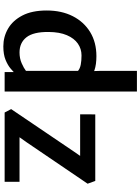

<svg xmlns="http://www.w3.org/2000/svg" viewBox="139 -992 861 1180"><g transform="rotate(90 570.0 -402.5)"><path d="M423.5 0V-72.5L416 -77V-465.5L420 -468.5L416 -589V-813H543V0ZM265.5 8Q206.5 8 156.5 -21Q106.5 -50 75.8 -109Q45 -168 45 -258.5Q45 -350 80 -418.8Q115 -487.5 178 -525.8Q241 -564 325.5 -564Q377 -564 411.5 -552.2Q446 -540.5 455.5 -532L416 -451Q402 -463 377.8 -467.8Q353.5 -472.5 321 -472.5Q281 -472.5 248.5 -450Q216 -427.5 196.8 -382.5Q177.5 -337.5 177 -271Q176 -177 209.5 -134.2Q243 -91.5 303 -91.5Q339.5 -91.5 369.5 -104.8Q399.5 -118 416 -131L435 -67.5Q423 -55 402.5 -37.2Q382 -19.5 348.8 -5.8Q315.5 8 265.5 8ZM672 0 651 -40 909.5 -422 938.5 -464H683L683.5 -557H1092.5L1109.5 -510L853.5 -133L824 -91.5H1098V0Z"/></g></svg>

Font: Merriweather Sans Medium
Style: Regular
Weight: 500
Designer: Eben Sorkin
Foundry: Eben Sorkin
Version: Version 2.001